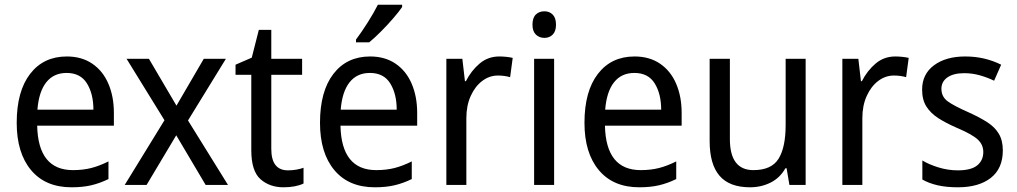

<svg xmlns="http://www.w3.org/2000/svg" viewBox="-20 -786 4323 816"><path d="M264 -546Q327 -546 372 -515.5Q417 -485 440.5 -430.5Q464 -376 464 -306V-252H138Q142 -63 290 -63Q333 -63 368 -72Q403 -81 441 -100V-25Q404 -7 367.5 1.5Q331 10 284 10Q173 10 112 -63Q51 -136 51 -264Q51 -398 108 -472Q165 -546 264 -546ZM263 -476Q208 -476 176.5 -436Q145 -396 139 -320H377Q377 -387 349.5 -431.5Q322 -476 263 -476Z M679 -275 518 -536H613L730 -337L846 -536H940L779 -274L949 0H854L729 -211L603 0H510Z M1204 -62Q1221 -62 1239 -65Q1257 -68 1270 -73V-6Q1236 10 1185 10Q1126 10 1087 -24.5Q1048 -59 1048 -148V-468H981V-511L1050 -541L1080 -659H1133V-536H1264V-468H1133V-153Q1133 -62 1204 -62Z M1553 -546Q1616 -546 1661 -515.5Q1706 -485 1729.5 -430.5Q1753 -376 1753 -306V-252H1427Q1431 -63 1579 -63Q1622 -63 1657 -72Q1692 -81 1730 -100V-25Q1693 -7 1656.5 1.5Q1620 10 1573 10Q1462 10 1401 -63Q1340 -136 1340 -264Q1340 -398 1397 -472Q1454 -546 1553 -546ZM1552 -476Q1497 -476 1465.5 -436Q1434 -396 1428 -320H1666Q1666 -387 1638.5 -431.5Q1611 -476 1552 -476ZM1689 -756Q1676 -737 1651.5 -708.5Q1627 -680 1599 -652Q1571 -624 1549 -606H1493V-618Q1517 -650 1543 -691Q1569 -732 1586 -766H1689Z M2102 -546Q2116 -546 2131 -544.5Q2146 -543 2159 -540L2148 -458Q2124 -465 2096 -465Q2060 -465 2029.5 -442Q1999 -419 1980.5 -378Q1962 -337 1962 -284V0H1877V-536H1945L1956 -441H1960Q1983 -486 2018.5 -516Q2054 -546 2102 -546Z M2294 -738Q2315 -738 2329 -724Q2343 -710 2343 -681Q2343 -653 2329 -639Q2315 -625 2294 -625Q2272 -625 2257.5 -639Q2243 -653 2243 -681Q2243 -710 2257 -724Q2271 -738 2294 -738ZM2335 -536V0H2250V-536Z M2677 -546Q2740 -546 2785 -515.5Q2830 -485 2853.5 -430.5Q2877 -376 2877 -306V-252H2551Q2555 -63 2703 -63Q2746 -63 2781 -72Q2816 -81 2854 -100V-25Q2817 -7 2780.5 1.5Q2744 10 2697 10Q2586 10 2525 -63Q2464 -136 2464 -264Q2464 -398 2521 -472Q2578 -546 2677 -546ZM2676 -476Q2621 -476 2589.5 -436Q2558 -396 2552 -320H2790Q2790 -387 2762.5 -431.5Q2735 -476 2676 -476Z M3404 -536V0H3335L3323 -71H3318Q3295 -30 3255 -10Q3215 10 3168 10Q3080 10 3038 -39Q2996 -88 2996 -186V-536H3082V-195Q3082 -63 3182 -63Q3259 -63 3289 -111.5Q3319 -160 3319 -255V-536Z M3785 -546Q3799 -546 3814 -544.5Q3829 -543 3842 -540L3831 -458Q3807 -465 3779 -465Q3743 -465 3712.5 -442Q3682 -419 3663.5 -378Q3645 -337 3645 -284V0H3560V-536H3628L3639 -441H3643Q3666 -486 3701.5 -516Q3737 -546 3785 -546Z M4242 -147Q4242 -70 4191 -30Q4140 10 4051 10Q4002 10 3965 1.5Q3928 -7 3900 -23V-104Q3928 -87 3968.5 -74.5Q4009 -62 4051 -62Q4107 -62 4133 -83Q4159 -104 4159 -140Q4159 -171 4135.5 -193Q4112 -215 4046 -243Q4000 -263 3967.5 -284Q3935 -305 3917 -333.5Q3899 -362 3899 -405Q3899 -471 3949.5 -508.5Q4000 -546 4082 -546Q4125 -546 4163 -537Q4201 -528 4235 -511L4205 -443Q4176 -457 4144 -466Q4112 -475 4078 -475Q4032 -475 4006.5 -457Q3981 -439 3981 -409Q3981 -375 4007.5 -355.5Q4034 -336 4100 -307Q4144 -287 4176 -266.5Q4208 -246 4225 -217.5Q4242 -189 4242 -147Z"/></svg>

Font: Noto Sans Gujarati SemiCondensed
Style: Regular
Weight: 400
Width: 4
Designer: Jelle Bosma - Monotype Design Team, Universal Thirst
Foundry: Monotype Imaging Inc.
Version: Version 2.106; ttfautohint (v1.8.4.7-5d5b)